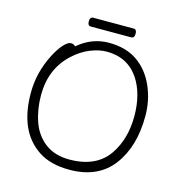

<svg xmlns="http://www.w3.org/2000/svg" viewBox="-120 -928 985 1050"><g transform="rotate(15 372.5 -402.5)"><path d="M506 -771H278Q260 -771 260 -796Q260 -821 279 -821H507Q525 -821 525 -796Q525 -771 506 -771ZM223 -644Q301 -711 398 -711Q495 -711 559.5 -666Q624 -621 658.5 -542.5Q693 -464 693 -375Q693 -201 610.5 -92.5Q528 16 366 16Q259 16 190 -30Q55 -120 55 -337Q55 -451 109 -557Q132 -602 156 -628.5Q180 -655 197 -655Q214 -655 223 -644ZM352 -38Q505 -38 574 -140Q635 -231 635 -358Q635 -485 580 -568Q517 -661 399 -661Q355 -661 305.5 -641Q256 -621 212 -580Q112 -488 112 -339Q112 -259 136 -190Q160 -121 214.5 -79.5Q269 -38 352 -38Z"/></g></svg>

Font: ToneOZ-Pinyin-WenKai-Light
Style: Light
Weight: 300
Designer: Fontworks Inc.
Foundry: ToneOZ
Version: Version 0.240331